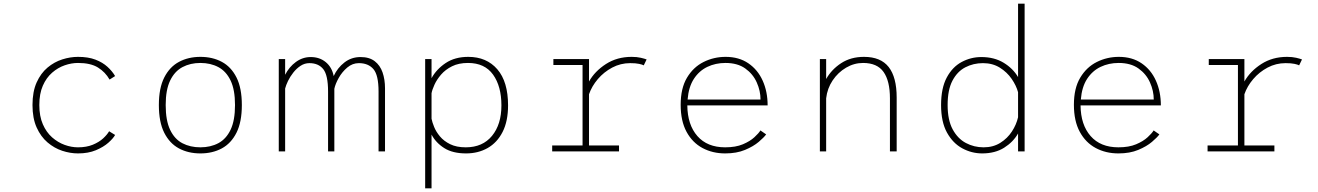

<svg xmlns="http://www.w3.org/2000/svg" viewBox="-20 -820 7140 1040"><path d="M603.5 -89Q593.5 -70.5 567 -47Q540.5 -23.5 499.2 -6.2Q458 11 402.5 11Q360.5 11 317.2 -3.2Q274 -17.5 237.5 -48.5Q201 -79.5 178.5 -129.5Q156 -179.5 156 -251Q156 -323.5 178.5 -373.5Q201 -423.5 237.5 -454Q274 -484.5 317.2 -498.2Q360.5 -512 402.5 -512Q458 -512 497 -497Q536 -482 562 -458.2Q588 -434.5 603.5 -408L573.5 -389Q550.5 -429.5 510.8 -454.2Q471 -479 402.5 -479Q367 -479 330.2 -466.2Q293.5 -453.5 262.2 -426.2Q231 -399 212 -355.8Q193 -312.5 193 -251Q193 -190.5 212 -147Q231 -103.5 262.2 -76Q293.5 -48.5 330.2 -35.2Q367 -22 402.5 -22Q448.5 -22 482.5 -36Q516.5 -50 538.5 -70.2Q560.5 -90.5 571 -109Z M1065.5 11Q1000 11 949.2 -16.2Q898.5 -43.5 869.5 -101.2Q840.5 -159 840.5 -251Q840.5 -343 869.8 -400.5Q899 -458 949.8 -485Q1000.5 -512 1065.5 -512Q1131 -512 1181.5 -485Q1232 -458 1261 -400.5Q1290 -343 1290 -251Q1290 -159 1261 -101.2Q1232 -43.5 1181.5 -16.2Q1131 11 1065.5 11ZM1065.5 -22Q1120.5 -22 1162.8 -44.5Q1205 -67 1229 -117.2Q1253 -167.5 1253 -251Q1253 -334 1229 -384Q1205 -434 1162.8 -456.5Q1120.5 -479 1065.5 -479Q1011 -479 968.5 -456.5Q926 -434 901.8 -384Q877.5 -334 877.5 -251Q877.5 -167 901.5 -116.8Q925.5 -66.5 968 -44.2Q1010.5 -22 1065.5 -22Z M1490 0V-500H1524.5V-415Q1546 -457.5 1582.5 -484.2Q1619 -511 1663 -511Q1711 -511 1744.5 -483.5Q1778 -456 1787.5 -408Q1808 -452.5 1845.8 -481.8Q1883.5 -511 1933 -511Q1980.5 -511 2009.8 -488.5Q2039 -466 2052.2 -427.8Q2065.5 -389.5 2065.5 -341.5V0H2030.5V-324.5Q2030.5 -413 2002.8 -445.5Q1975 -478 1924 -478Q1889 -478 1861 -454.2Q1833 -430.5 1814.8 -398Q1796.5 -365.5 1791 -339V0H1757V-324.5Q1757 -413 1731 -445.5Q1705 -478 1656 -478Q1630 -478 1608 -463.5Q1586 -449 1568.8 -427Q1551.5 -405 1540.2 -381.8Q1529 -358.5 1524.5 -340.5V0Z M2283 -500H2317.5V-396.5Q2344 -445 2394 -478.5Q2444 -512 2516.5 -512Q2615.5 -512 2673.8 -444.8Q2732 -377.5 2732 -249Q2732 -163.5 2702.5 -105.5Q2673 -47.5 2621.5 -18.2Q2570 11 2504.5 11Q2432 11 2386.5 -17.8Q2341 -46.5 2317.5 -91V200H2283ZM2515 -479Q2464.5 -479 2428.5 -461Q2392.5 -443 2369.2 -416Q2346 -389 2333.5 -361.5Q2321 -334 2317.5 -315V-177Q2321 -158.5 2331.5 -132.5Q2342 -106.5 2363 -81.2Q2384 -56 2418.2 -39Q2452.5 -22 2503 -22Q2594 -22 2645 -84Q2696 -146 2696 -249Q2696 -352.5 2650.8 -415.8Q2605.5 -479 2515 -479Z M3170.5 -32H3333V0H2971V-32H3135.5V-468H2977.5V-500H3170.5V-378.5Q3202 -434.5 3262.2 -473.2Q3322.5 -512 3401.5 -512Q3430 -512 3451.2 -507Q3472.5 -502 3482.5 -498L3467 -466Q3460.5 -470 3442 -474Q3423.5 -478 3393.5 -478Q3341.5 -478 3296.2 -454Q3251 -430 3218.2 -391.5Q3185.5 -353 3170.5 -309.5Z M4130 -92Q4118.5 -76 4089.8 -51.5Q4061 -27 4015.5 -8Q3970 11 3908 11Q3840 11 3785.2 -18.2Q3730.5 -47.5 3698.8 -106Q3667 -164.5 3667 -252.5Q3667 -342 3701.2 -399.2Q3735.5 -456.5 3791 -484.2Q3846.5 -512 3910.5 -512Q3982.5 -512 4033.5 -477.2Q4084.5 -442.5 4111.2 -383Q4138 -323.5 4138 -249H3703Q3704 -144 3757.5 -83Q3811 -22 3908 -22Q3965 -22 4004 -38.5Q4043 -55 4066.5 -76.8Q4090 -98.5 4099 -113.5ZM3909.5 -479Q3856 -479 3811.5 -457.8Q3767 -436.5 3738.5 -392.8Q3710 -349 3704.5 -281H4099.5Q4099.5 -327.5 4079.2 -373.2Q4059 -419 4017 -449Q3975 -479 3909.5 -479Z M4421 0V-500H4455V-392Q4484 -443.5 4536.2 -477.8Q4588.5 -512 4660 -512Q4750.5 -512 4793.8 -456.8Q4837 -401.5 4837 -291.5V0H4800.5V-287Q4800.5 -381.5 4766 -430.2Q4731.5 -479 4655 -479Q4606.5 -479 4563 -453.5Q4519.5 -428 4490.2 -384.5Q4461 -341 4455 -287.5V0Z M5300 11Q5243.5 11 5192.5 -16.5Q5141.5 -44 5109.5 -101.8Q5077.5 -159.5 5077.5 -251Q5077.5 -342.5 5108.2 -400Q5139 -457.5 5189 -484.2Q5239 -511 5295.5 -511Q5365.5 -511 5416.2 -480.2Q5467 -449.5 5494.5 -402.5V-800H5530V0H5494.5V-97Q5468 -50.5 5419 -19.8Q5370 11 5300 11ZM5113 -251Q5113 -170 5140.2 -119.5Q5167.5 -69 5211.8 -45.5Q5256 -22 5308 -22Q5359.5 -22 5398.2 -46.2Q5437 -70.5 5461.2 -107.8Q5485.5 -145 5494.5 -185V-320.5Q5485 -356 5460 -392.5Q5435 -429 5395.8 -453.5Q5356.5 -478 5304.5 -478Q5252.5 -478 5209 -455.5Q5165.5 -433 5139.2 -383.2Q5113 -333.5 5113 -251Z M6260 -92Q6248.5 -76 6219.8 -51.5Q6191 -27 6145.5 -8Q6100 11 6038 11Q5970 11 5915.2 -18.2Q5860.5 -47.5 5828.8 -106Q5797 -164.5 5797 -252.5Q5797 -342 5831.2 -399.2Q5865.5 -456.5 5921 -484.2Q5976.5 -512 6040.5 -512Q6112.5 -512 6163.5 -477.2Q6214.5 -442.5 6241.2 -383Q6268 -323.5 6268 -249H5833Q5834 -144 5887.5 -83Q5941 -22 6038 -22Q6095 -22 6134 -38.5Q6173 -55 6196.5 -76.8Q6220 -98.5 6229 -113.5ZM6039.5 -479Q5986 -479 5941.5 -457.8Q5897 -436.5 5868.5 -392.8Q5840 -349 5834.5 -281H6229.5Q6229.5 -327.5 6209.2 -373.2Q6189 -419 6147 -449Q6105 -479 6039.5 -479Z M6720.5 -32H6883V0H6521V-32H6685.5V-468H6527.5V-500H6720.5V-378.5Q6752 -434.5 6812.2 -473.2Q6872.5 -512 6951.5 -512Q6980 -512 7001.2 -507Q7022.5 -502 7032.5 -498L7017 -466Q7010.5 -470 6992 -474Q6973.5 -478 6943.5 -478Q6891.5 -478 6846.2 -454Q6801 -430 6768.2 -391.5Q6735.5 -353 6720.5 -309.5Z"/></svg>

Font: League Mono Thin
Style: Regular
Weight: 100
Width: 6
Designer: Tyler Finck
Foundry: The League of Moveable Type / Tyler Finck
Version: Version 2.300;RELEASE